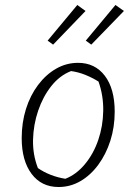

<svg xmlns="http://www.w3.org/2000/svg" viewBox="-20 -742 524 770"><path d="M215 8Q146 8 106.5 -45Q67 -98 67 -188Q67 -250 84 -304.5Q101 -359 132.5 -401Q164 -443 205 -466.5Q246 -490 293 -490Q361 -490 400.5 -438Q440 -386 440 -294Q440 -232 422.5 -177.5Q405 -123 374 -81Q343 -39 302.5 -15.5Q262 8 215 8ZM242 -25Q286 -42 320.5 -83.5Q355 -125 374 -180.5Q393 -236 394 -297.5Q395 -359 375 -415Q349 -431 321.5 -442Q294 -453 265 -457Q219 -439 185.5 -396.5Q152 -354 133 -298Q114 -242 112.5 -182Q111 -122 132 -68Q155 -52 183 -41Q211 -30 242 -25ZM290 -722 323 -698 193 -563 171 -579ZM443 -722 477 -698 346 -563 324 -579Z"/></svg>

Font: Piazzolla Thin Thin
Style: Italic
Weight: 250
Italic angle: -11.3°
Version: Version 2.005